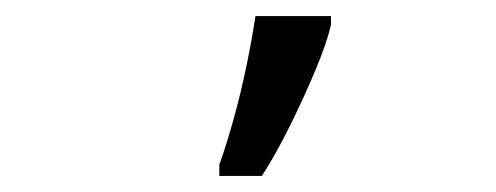

<svg xmlns="http://www.w3.org/2000/svg" viewBox="-20 -825 617 239"><path d="M253 -606V-620Q262 -645 271 -677.5Q280 -710 287 -744Q294 -778 298 -805H392V-794Q387 -772 373 -738.5Q359 -705 341.5 -669.5Q324 -634 306 -606Z"/></svg>

Font: Noto Sans IKEA
Style: Regular
Weight: 400
Designer: Monotype Design Team
Foundry: Monotype Imaging Inc.
Version: Version 2.001